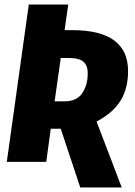

<svg xmlns="http://www.w3.org/2000/svg" viewBox="-20 -714 597 847"><path d="M406 -178 517 113H334L248 -146H204L184 0H10L107 -694H281L265 -581H299Q545 -581 545 -400Q545 -325 512.5 -271Q480 -217 406 -178ZM221 -267H264Q319 -267 343 -303Q367 -339 367 -390Q367 -426 347.5 -442Q328 -458 287 -458H248Z"/></svg>

Font: Fira Sans Condensed ExtraBold
Style: Italic
Weight: 800
Width: 3
Italic angle: -8°
Designer: bBox Type GmbH & Carrois Corporate GbR & Edenspiekermann AG
Foundry: bBox Type GmbH & Carrois Corporate GbR & Edenspiekermann AG
Version: Version 4.301